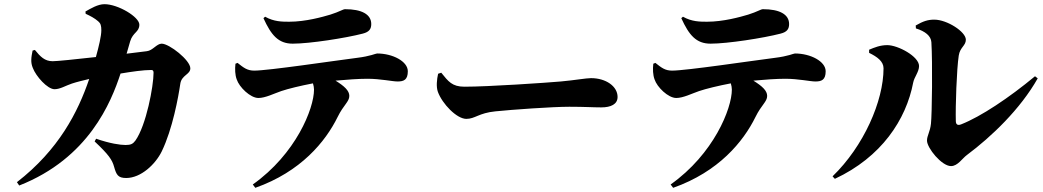

<svg xmlns="http://www.w3.org/2000/svg" viewBox="-20 -828 4990 919"><path d="M433 -151C500 -88 517 -63 526 -30C537 9 545 24 584 24C655 24 724 -42 754 -103C806 -210 834 -365 843 -427C849 -469 891 -471 891 -501C891 -540 790 -619 754 -619C730 -619 711 -586 683 -583L586 -571L603 -630C616 -674 647 -674 647 -710C647 -747 545 -808 480 -808C448 -808 414 -787 389 -773L390 -762C412 -752 433 -741 450 -726C462 -716 465 -705 465 -683C465 -656 453 -605 439 -555C340 -544 253 -535 232 -535C194 -535 173 -557 147 -589L136 -586C129 -552 126 -529 137 -503C152 -463 207 -401 241 -401C268 -401 294 -418 324 -428C348 -436 378 -443 407 -450C353 -291 261 -111 61 44L72 60C405 -71 512 -339 557 -476C611 -485 666 -493 704 -493C711 -493 715 -490 715 -480C715 -416 680 -228 628 -155C616 -139 606 -134 581 -134C555 -134 507 -141 440 -164Z M1716 -667C1748 -675 1757 -690 1757 -713C1757 -760 1710 -784 1632 -784C1621 -784 1606 -772 1561 -758C1524 -747 1443 -724 1364 -724C1331 -724 1291 -724 1249 -748L1241 -741C1278 -660 1312 -619 1381 -619C1463 -619 1635 -646 1716 -667ZM1202 71C1420 -6 1538 -150 1596 -268C1625 -327 1652 -341 1652 -369C1652 -394 1628 -416 1586 -442C1642 -447 1696 -451 1739 -451C1801 -451 1858 -438 1883 -438C1913 -438 1932 -446 1932 -487C1932 -534 1860 -572 1785 -572C1778 -572 1754 -559 1688 -551C1578 -537 1264 -490 1197 -490C1163 -490 1146 -504 1117 -527L1107 -523C1104 -498 1105 -469 1113 -448C1125 -411 1178 -359 1217 -359C1250 -359 1291 -380 1326 -392C1358 -403 1420 -418 1478 -429C1481 -419 1483 -408 1483 -399C1483 -308 1396 -91 1190 55Z M2092 -480 2077 -475C2071 -448 2067 -413 2076 -388C2097 -331 2166 -259 2212 -259C2254 -259 2271 -287 2351 -295C2429 -303 2623 -317 2705 -317C2781 -317 2816 -314 2858 -314C2904 -314 2936 -329 2936 -364C2936 -415 2880 -454 2809 -454C2785 -454 2731 -444 2664 -438C2596 -432 2319 -413 2203 -413C2144 -413 2126 -438 2092 -480Z M3716 -667C3748 -675 3757 -690 3757 -713C3757 -760 3710 -784 3632 -784C3621 -784 3606 -772 3561 -758C3524 -747 3443 -724 3364 -724C3331 -724 3291 -724 3249 -748L3241 -741C3278 -660 3312 -619 3381 -619C3463 -619 3635 -646 3716 -667ZM3202 71C3420 -6 3538 -150 3596 -268C3625 -327 3652 -341 3652 -369C3652 -394 3628 -416 3586 -442C3642 -447 3696 -451 3739 -451C3801 -451 3858 -438 3883 -438C3913 -438 3932 -446 3932 -487C3932 -534 3860 -572 3785 -572C3778 -572 3754 -559 3688 -551C3578 -537 3264 -490 3197 -490C3163 -490 3146 -504 3117 -527L3107 -523C3104 -498 3105 -469 3113 -448C3125 -411 3178 -359 3217 -359C3250 -359 3291 -380 3326 -392C3358 -403 3420 -418 3478 -429C3481 -419 3483 -408 3483 -399C3483 -308 3396 -91 3190 55Z M4363 -706 4364 -692C4409 -678 4436 -656 4438 -626C4444 -529 4441 -281 4436 -236C4432 -197 4417 -179 4417 -155C4417 -120 4487 -33 4532 -33C4564 -33 4586 -70 4608 -86C4726 -174 4864 -306 4947 -453L4934 -463C4810 -360 4675 -270 4581 -233C4564 -226 4555 -232 4555 -249C4553 -318 4559 -497 4569 -562C4575 -602 4603 -609 4603 -638C4603 -676 4513 -734 4452 -734C4422 -734 4399 -727 4363 -706ZM4140 -575C4179 -556 4209 -534 4209 -501C4209 -344 4114 -128 3965 16L3976 28C4199 -76 4317 -255 4351 -433C4356 -459 4379 -484 4379 -512C4379 -558 4278 -612 4227 -612C4193 -612 4166 -601 4140 -590Z"/></svg>

Font: Noto Serif SC Black
Style: Regular
Weight: 900
Designer: Ryoko NISHIZUKA 西塚涼子 (kana & ideographs); Frank Grießhammer (Latin, Greek & Cyrillic); Wenlong ZHANG 张文龙 (bopomofo); San
Foundry: Adobe
Version: Version 2.001;hotconv 1.1.0;makeotfexe 2.6.0